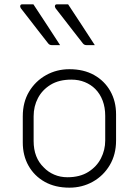

<svg xmlns="http://www.w3.org/2000/svg" viewBox="-20 -855 640 885"><path d="M134 -835Q165 -788 196.5 -740Q228 -692 257 -647H219Q208 -647 202 -655Q175 -690 155.5 -714.5Q136 -739 118 -763Q100 -787 76 -817Q72 -823 73.5 -829Q75 -835 82 -835ZM294 -835Q325 -788 356.5 -740Q388 -692 417 -647H379Q368 -647 362 -655Q335 -690 315.5 -714.5Q296 -739 278 -763Q260 -787 236 -817Q232 -823 233.5 -829Q235 -835 242 -835ZM300 -536Q366 -536 414 -509Q462 -482 488.5 -435Q515 -388 515 -328V-207Q515 -143 486 -94Q457 -45 408 -17.5Q359 10 300 10Q234 10 186 -17Q138 -44 111.5 -91Q85 -138 85 -198V-319Q85 -384 114 -432.5Q143 -481 192 -508.5Q241 -536 300 -536ZM309 -488Q252 -488 213.5 -464.5Q175 -441 155 -403Q135 -365 135 -319V-205Q135 -128 182 -83Q202 -62 230 -50Q258 -38 291 -38Q348 -38 387 -62.5Q426 -87 445.5 -125.5Q465 -164 465 -207V-321Q465 -360 453 -391.5Q441 -423 419 -445Q399 -465 371 -476.5Q343 -488 309 -488Z"/></svg>

Font: Recursive Mn Lnr St Lt
Style: Regular
Weight: 300
Monospace: yes
Version: Version 1.079;hotconv 1.0.112;makeotfexe 2.5.65598; ttfautoh